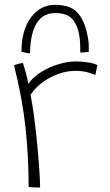

<svg xmlns="http://www.w3.org/2000/svg" viewBox="-20 -794 466 814"><path d="M100 -438.5Q119 -466 152.5 -487.5Q186 -509 226 -521.2Q266 -533.5 302.5 -533.5Q326.5 -533.5 351.8 -529.8Q377 -526 393 -518L384 -476Q371.5 -481.5 351.2 -487.5Q331 -493.5 298.5 -493.5Q262.5 -493.5 225.8 -480Q189 -466.5 158.2 -443.5Q127.5 -420.5 109.5 -391.5Q118 -350.5 125.2 -294.2Q132.5 -238 138 -179.8Q143.5 -121.5 146.8 -73Q150 -24.5 150 1Q142.5 1 126.8 0.5Q111 0 101.5 -1Q101.5 -129 88.2 -252.5Q75 -376 39.5 -517Q43.5 -519.5 57 -523Q70.5 -526.5 77 -527Q83.5 -508 90.5 -481Q97.5 -454 100 -438.5ZM71 -574.5Q71 -666 111 -719.8Q151 -773.5 213.5 -773.5Q282.5 -773.5 312.8 -735.8Q343 -698 354 -627Q356 -615 356.2 -602Q356.5 -589 356.5 -574.5Q346.5 -572.5 338.5 -571.8Q330.5 -571 320.5 -571Q320.5 -590 319.8 -608Q319 -626 316.5 -642Q310 -684.5 288 -711.5Q266 -738.5 214.5 -738.5Q174 -738.5 150.5 -714.5Q127 -690.5 117.2 -651.8Q107.5 -613 107.5 -568Q99 -568 88.5 -570.2Q78 -572.5 71 -574.5Z"/></svg>

Font: Grandstander Thin
Style: Regular
Weight: 100
Designer: Tyler Finck
Foundry: Etcetera Type Co
Version: Version 1.200; ttfautohint (v1.8.3)